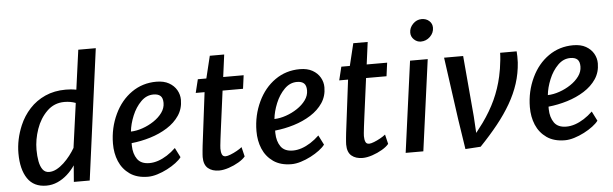

<svg xmlns="http://www.w3.org/2000/svg" viewBox="-50 -982 3735 1169"><g transform="rotate(-5 1817.5 -397.0)"><path d="M191.5 8Q114.5 8 76.5 -48.2Q38.5 -104.5 38.5 -202.5Q38.5 -287 74 -371.5Q97.5 -427 137.5 -470.5Q177.5 -514 233.2 -539Q289 -564 358.5 -564Q373 -564 389.2 -562.8Q405.5 -561.5 423.5 -558L456.5 -799.5H563.5L456.5 0H359.5L367.5 -100.5Q347 -70 319.8 -45.5Q292.5 -21 260 -6.5Q227.5 8 191.5 8ZM215.5 -73.5Q238 -73.5 260.8 -85.5Q283.5 -97.5 305 -117.5Q326.5 -137.5 344.5 -160.8Q362.5 -184 375.5 -206.5L413 -478Q381.5 -490 344 -490Q282 -490 238 -447Q194 -404 172 -340.5Q150 -277 150 -214.5Q150 -176 156 -144Q162 -112 176.2 -92.8Q190.5 -73.5 215.5 -73.5Z M812.5 8Q746 8 702 -22.5Q658 -53.5 637.2 -103Q616.5 -152.5 617 -211.5Q617.5 -307.5 657 -390.5Q695 -471 761.5 -517.5Q828 -564 912.5 -564Q958.5 -564 989.5 -546.5Q1020.5 -529 1036.5 -501Q1052.5 -473 1052.5 -441Q1052.5 -387.5 1024.8 -346Q997 -304.5 950.2 -275Q903.5 -245.5 846.2 -228Q789 -210.5 730.5 -204.5V-188.5Q731.5 -139 754.2 -106.5Q777 -74 828.5 -74Q854.5 -74 882 -83.2Q909.5 -92.5 937 -110Q964.5 -127.5 990 -152L1019.5 -93.5Q1008 -77.5 984.5 -59.8Q961 -42 931 -26.5Q901 -11 870 -1.5Q839 8 812.5 8ZM732.5 -275Q767 -276 804 -288.8Q841 -301.5 873.2 -323Q905.5 -344.5 925.5 -372.2Q945.5 -400 945.5 -431.5Q945.5 -462 931 -475Q916.5 -488 888.5 -488Q867 -488 848 -479.8Q829 -471.5 812 -454.5Q778 -420.5 757.5 -370.5Q737 -320.5 732.5 -275Z M1247 8Q1205 8 1179.5 -13.5Q1154 -35 1154 -82Q1154 -88.5 1154.8 -98.8Q1155.5 -109 1156.8 -122.8Q1158 -136.5 1160 -153L1200 -475H1146L1166 -557H1218L1251 -693H1339L1321 -557H1446L1435 -475H1310Q1300 -399 1292.5 -342.5Q1285 -286 1279.8 -246.2Q1274.5 -206.5 1271.5 -181.2Q1268.5 -156 1267.2 -142.5Q1266 -129 1266 -124Q1266 -102.5 1271.8 -88.8Q1277.5 -75 1294 -75Q1305 -75 1324.2 -82.5Q1343.5 -90 1363.2 -101Q1383 -112 1395 -122L1409 -64Q1395.5 -47 1367.5 -30.5Q1339.5 -14 1306.8 -3Q1274 8 1247 8Z M1689.5 8Q1623 8 1579 -22.5Q1535 -53.5 1514.2 -103Q1493.5 -152.5 1494 -211.5Q1494.5 -307.5 1534 -390.5Q1572 -471 1638.5 -517.5Q1705 -564 1789.5 -564Q1835.5 -564 1866.5 -546.5Q1897.5 -529 1913.5 -501Q1929.5 -473 1929.5 -441Q1929.5 -387.5 1901.8 -346Q1874 -304.5 1827.2 -275Q1780.5 -245.5 1723.2 -228Q1666 -210.5 1607.5 -204.5V-188.5Q1608.5 -139 1631.2 -106.5Q1654 -74 1705.5 -74Q1731.5 -74 1759 -83.2Q1786.5 -92.5 1814 -110Q1841.5 -127.5 1867 -152L1896.5 -93.5Q1885 -77.5 1861.5 -59.8Q1838 -42 1808 -26.5Q1778 -11 1747 -1.5Q1716 8 1689.5 8ZM1609.5 -275Q1644 -276 1681 -288.8Q1718 -301.5 1750.2 -323Q1782.5 -344.5 1802.5 -372.2Q1822.5 -400 1822.5 -431.5Q1822.5 -462 1808 -475Q1793.5 -488 1765.5 -488Q1744 -488 1725 -479.8Q1706 -471.5 1689 -454.5Q1655 -420.5 1634.5 -370.5Q1614 -320.5 1609.5 -275Z M2124 8Q2082 8 2056.5 -13.5Q2031 -35 2031 -82Q2031 -88.5 2031.8 -98.8Q2032.5 -109 2033.8 -122.8Q2035 -136.5 2037 -153L2077 -475H2023L2043 -557H2095L2128 -693H2216L2198 -557H2323L2312 -475H2187Q2177 -399 2169.5 -342.5Q2162 -286 2156.8 -246.2Q2151.5 -206.5 2148.5 -181.2Q2145.5 -156 2144.2 -142.5Q2143 -129 2143 -124Q2143 -102.5 2148.8 -88.8Q2154.5 -75 2171 -75Q2182 -75 2201.2 -82.5Q2220.5 -90 2240.2 -101Q2260 -112 2272 -122L2286 -64Q2272.5 -47 2244.5 -30.5Q2216.5 -14 2183.8 -3Q2151 8 2124 8Z M2387.5 0 2463 -557H2571L2495.5 0ZM2539 -667Q2515.5 -667 2497.2 -684.5Q2479 -702 2479 -726.5Q2479 -756.5 2501.8 -779.8Q2524.5 -803 2555 -803Q2583 -803 2601.2 -786.5Q2619.5 -770 2619.5 -745Q2619.5 -713.5 2595.5 -690.2Q2571.5 -667 2539 -667Z M2752 8.5 2724 -174.5 2671 -557H2787.5L2820 -184.5L2826 -83.5L2869.5 -140.5Q2917 -206.5 2947.8 -273.2Q2978.5 -340 2995 -414Q2999.5 -432.5 3003.8 -459.8Q3008 -487 3010.8 -513.8Q3013.5 -540.5 3013.5 -557H3114.5Q3115.5 -548.5 3116 -526.2Q3116.5 -504 3115.5 -489Q3111 -422.5 3091.2 -361.2Q3071.5 -300 3037.2 -240.8Q3003 -181.5 2955 -121.5Q2907 -61.5 2845.5 2.5Z M3360.5 8Q3294 8 3250 -22.5Q3206 -53.5 3185.2 -103Q3164.5 -152.5 3165 -211.5Q3165.5 -307.5 3205 -390.5Q3243 -471 3309.5 -517.5Q3376 -564 3460.5 -564Q3506.5 -564 3537.5 -546.5Q3568.5 -529 3584.5 -501Q3600.5 -473 3600.5 -441Q3600.5 -387.5 3572.8 -346Q3545 -304.5 3498.2 -275Q3451.5 -245.5 3394.2 -228Q3337 -210.5 3278.5 -204.5V-188.5Q3279.5 -139 3302.2 -106.5Q3325 -74 3376.5 -74Q3402.5 -74 3430 -83.2Q3457.5 -92.5 3485 -110Q3512.5 -127.5 3538 -152L3567.5 -93.5Q3556 -77.5 3532.5 -59.8Q3509 -42 3479 -26.5Q3449 -11 3418 -1.5Q3387 8 3360.5 8ZM3280.5 -275Q3315 -276 3352 -288.8Q3389 -301.5 3421.2 -323Q3453.5 -344.5 3473.5 -372.2Q3493.5 -400 3493.5 -431.5Q3493.5 -462 3479 -475Q3464.5 -488 3436.5 -488Q3415 -488 3396 -479.8Q3377 -471.5 3360 -454.5Q3326 -420.5 3305.5 -370.5Q3285 -320.5 3280.5 -275Z"/></g></svg>

Font: Koeln Type Sans
Style: Italic
Weight: 400
Italic angle: -7.5°
Designer: Eben Sorkin
Foundry: Eben Sorkin
Version: Version 2.001